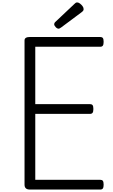

<svg xmlns="http://www.w3.org/2000/svg" viewBox="-20 -1553 925 1573"><path d="M225 0Q203 0 192 -10Q181 -20 181 -40V-1222Q181 -1236 192 -1243Q203 -1250 225 -1250H801Q816 -1250 822.5 -1241.5Q829 -1233 829 -1210Q829 -1188 822.5 -1179Q816 -1170 801 -1170H269V-700H717Q732 -700 738.5 -691.5Q745 -683 745 -660Q745 -638 738.5 -629Q732 -620 717 -620H269V-80H801Q816 -80 822.5 -71.5Q829 -63 829 -40Q829 -18 822.5 -9Q816 0 801 0ZM461 -1318Q448 -1318 436 -1331Q424 -1344 424 -1354Q424 -1358 425.5 -1362.5Q427 -1367 433 -1373L591 -1522Q596 -1527 600.5 -1530Q605 -1533 613 -1533Q623 -1533 635 -1524Q647 -1515 656 -1503Q665 -1491 665 -1479Q665 -1472 662.5 -1467Q660 -1462 650 -1454L481 -1328Q474 -1324 469.5 -1321Q465 -1318 461 -1318Z"/></svg>

Font: Playwrite VN
Style: Regular
Weight: 400
Designer: Veronika Burian, José Scaglione
Foundry: TypeTogether
Version: Version 1.002